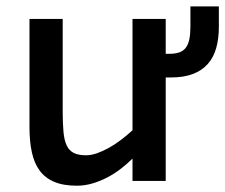

<svg xmlns="http://www.w3.org/2000/svg" viewBox="-20 -572 712 607"><path d="M398.9 0V-70.8Q381.8 -53.7 361.6 -38.1Q341.3 -22.5 318.6 -10.7Q295.9 1 271.7 8.1Q247.6 15.1 223.1 15.1Q180.2 15.1 151.4 2.9Q122.6 -9.3 105.2 -33Q87.9 -56.6 80.6 -91.1Q73.2 -125.5 73.2 -169.9V-512.2H178.2V-220.2Q178.2 -181.6 180.7 -155Q183.1 -128.4 190.9 -112.1Q198.7 -95.7 213.4 -88.4Q228 -81.1 252 -81.1Q268.1 -81.1 286.4 -87.4Q304.7 -93.8 324 -104.5Q343.3 -115.2 362.3 -129.6Q381.3 -144 398.9 -160.2V-512.2H503.9V-401.9H515.1Q534.2 -401.9 547.1 -406.5Q560.1 -411.1 567.6 -421.4Q575.2 -431.6 578.6 -448Q582 -464.4 582 -487.8V-551.8H671.9V-487.8Q671.9 -450.2 663.6 -420.4Q655.3 -390.6 637 -369.9Q618.7 -349.1 589.8 -338.1Q561 -327.1 520 -327.1H503.9V0Z"/></svg>

Font: Clear Sans Medium
Style: Regular
Weight: 500
Foundry: Intel Corporation
Version: Version 1.00